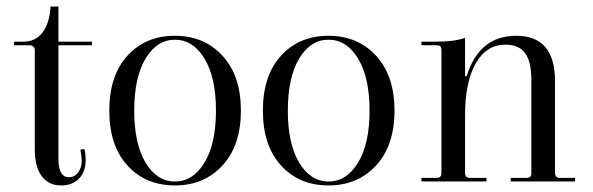

<svg xmlns="http://www.w3.org/2000/svg" viewBox="-20 -553 1807 585"><path d="M166 12Q128 12 107 -16.5Q86 -45 86 -98V-401Q86 -407 81.5 -411Q77 -415 72 -415H23V-426H51Q88 -426 109.5 -454Q131 -482 134 -533H158V-426H260V-415H158V-70Q158 -13 190 -13Q207 -13 218 -27.5Q229 -42 229 -64Q229 -73 225 -97L237 -99Q241 -84 241 -65Q241 -30 221 -9Q201 12 166 12Z M658 -49Q602 12 513 12Q424 12 368.5 -48.5Q313 -109 313 -216Q313 -323 368.5 -383.5Q424 -444 513 -444Q602 -444 658 -383Q714 -322 714 -216Q714 -110 658 -49ZM423.5 -57.5Q458 0 513 0Q568 0 603 -57.5Q638 -115 638 -216Q638 -317 603 -374.5Q568 -432 513 -432Q458 -432 423.5 -374.5Q389 -317 389 -216Q389 -115 423.5 -57.5Z M1126 -49Q1070 12 981 12Q892 12 836.5 -48.5Q781 -109 781 -216Q781 -323 836.5 -383.5Q892 -444 981 -444Q1070 -444 1126 -383Q1182 -322 1182 -216Q1182 -110 1126 -49ZM891.5 -57.5Q926 0 981 0Q1036 0 1071 -57.5Q1106 -115 1106 -216Q1106 -317 1071 -374.5Q1036 -432 981 -432Q926 -432 891.5 -374.5Q857 -317 857 -216Q857 -115 891.5 -57.5Z M1264 0V-11H1311Q1325 -11 1325 -26V-401Q1325 -415 1311 -415H1264V-426H1305Q1367 -426 1397 -438V-321H1402Q1440 -444 1553 -444Q1671 -444 1671 -306V-26Q1671 -11 1686 -11H1732V0H1536V-11H1586Q1599 -11 1599 -26V-309Q1599 -365 1580 -391Q1561 -417 1520 -417Q1462 -417 1429.5 -360Q1397 -303 1397 -202V-26Q1397 -11 1412 -11H1462V0Z"/></svg>

Font: Arapey Regular-Display
Style: Regular
Weight: 400
Designer: Eduardo Rodriguez Tunni
Foundry: Eduardo Rodriguez Tunni
Version: Version 4.000